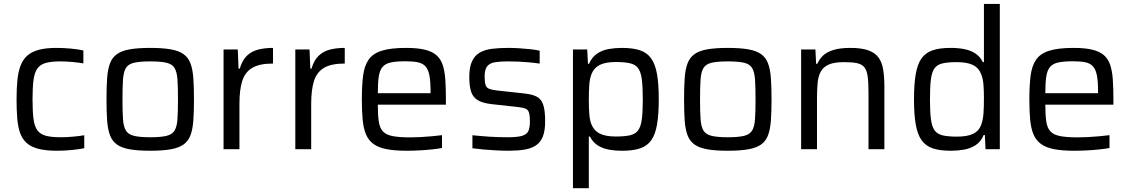

<svg xmlns="http://www.w3.org/2000/svg" viewBox="-20 -763 5779 982"><path d="M272.2 8Q214.5 8 176.6 -1.8Q138.8 -11.6 116.2 -31.9Q93.7 -52.3 82.7 -83.3Q71.7 -114.3 68.2 -157.3Q64.7 -200.3 64.7 -255.1Q64.7 -312 69.1 -355.1Q73.6 -398.2 86 -429.5Q98.5 -460.8 121.3 -480Q144 -499.2 180 -508.6Q215.9 -518 268.8 -518Q304 -518 342.4 -514.5Q380.8 -510.9 406.4 -504.8V-438.7Q382.6 -443.1 349.5 -446.1Q316.3 -449 288.9 -449Q241.9 -449 213.6 -440.9Q185.3 -432.9 170.7 -411.9Q156.2 -391 151.3 -353.1Q146.4 -315.1 146.4 -255.5Q146.4 -193.9 151.3 -155.2Q156.2 -116.5 171.5 -96.1Q186.8 -75.7 215.6 -68.3Q244.5 -61 291.3 -61Q319 -61 351.8 -63.9Q384.5 -66.8 410.9 -71.2V-5.1Q385.7 0.5 347 4.2Q308.4 8 272.2 8Z M748.4 8Q685.2 8 643.8 0.7Q602.4 -6.6 578.1 -23.9Q553.8 -41.3 542.5 -71.3Q531.2 -101.3 527.9 -146.5Q524.7 -191.7 524.7 -255.1Q524.7 -318.5 527.9 -363.6Q531.2 -408.8 542.5 -438.8Q553.8 -468.8 578.1 -486.1Q602.4 -503.5 643.8 -510.7Q685.2 -518 748.4 -518Q811.5 -518 852.9 -510.7Q894.3 -503.5 918.7 -486.1Q943 -468.8 954.2 -438.8Q965.5 -408.8 968.8 -363.6Q972.1 -318.5 972.1 -255.1Q972.1 -191.7 968.8 -146.5Q965.5 -101.3 954.2 -71.3Q943 -41.3 918.7 -23.9Q894.3 -6.6 852.9 0.7Q811.5 8 748.4 8ZM748.4 -61Q801.7 -61 831.1 -68.1Q860.5 -75.1 872.7 -95.1Q885 -115 887.6 -153.7Q890.3 -192.4 890.3 -255.1Q890.3 -317.8 887.6 -356.4Q885 -395.1 872.7 -415.2Q860.5 -435.4 831.1 -442.2Q801.7 -449 748.4 -449Q695.5 -449 665.9 -442.2Q636.3 -435.4 624 -415.2Q611.8 -395.1 609.1 -356.4Q606.4 -317.8 606.4 -255.1Q606.4 -192.4 609.1 -153.7Q611.8 -115 624 -95.1Q636.3 -75.1 665.9 -68.1Q695.5 -61 748.4 -61Z M1123.4 0V-510H1196.1L1200.1 -411.9H1206.2Q1218.8 -455 1242.9 -478Q1267.1 -501.1 1300.9 -509.5Q1334.8 -518 1376.3 -518V-438Q1307.1 -438 1269.9 -415.8Q1232.7 -393.6 1218.6 -347.9Q1204.6 -302.3 1204.6 -231.8V0Z M1490.4 0V-510H1563.1L1567.1 -411.9H1573.2Q1585.8 -455 1609.9 -478Q1634.1 -501.1 1667.9 -509.5Q1701.8 -518 1743.3 -518V-438Q1674.1 -438 1636.9 -415.8Q1599.7 -393.6 1585.6 -347.9Q1571.6 -302.3 1571.6 -231.8V0Z M2060.3 8Q1998.4 8 1956.9 -0.1Q1915.4 -8.2 1890 -26.8Q1864.7 -45.3 1851.9 -75.6Q1839.1 -105.9 1834.9 -150.1Q1830.7 -194.3 1830.7 -254Q1830.7 -325.2 1837 -375.4Q1843.4 -425.7 1864.8 -457.2Q1886.1 -488.8 1931.9 -503.4Q1977.7 -518 2056.2 -518Q2115 -518 2152.7 -508.9Q2190.3 -499.8 2212.2 -480.7Q2234.1 -461.6 2244.3 -430.5Q2254.6 -399.5 2257.6 -355.8Q2260.6 -312.1 2260.6 -254.9V-227.8H1912.4Q1912.4 -175.9 1917.1 -143Q1921.7 -110 1937.5 -92Q1953.3 -74 1986.8 -67.2Q2020.2 -60.4 2077.8 -60.4Q2102 -60.4 2130.9 -61.9Q2159.7 -63.3 2188.7 -66.1Q2217.6 -68.8 2240.6 -71.7V-6.1Q2220 -2.1 2189.4 1.2Q2158.8 4.5 2125.3 6.2Q2091.7 8 2060.3 8ZM2182.1 -269.1V-296Q2182.1 -347.5 2176 -378.2Q2169.9 -408.8 2155.4 -424.3Q2140.9 -439.8 2115.9 -444.7Q2091 -449.6 2053.7 -449.6Q2006.3 -449.6 1978.2 -443.4Q1950.2 -437.3 1936 -419.9Q1921.8 -402.5 1917.1 -370.6Q1912.4 -338.6 1912.4 -286.4H2201Z M2580.6 8Q2552.5 8 2519.1 6.2Q2485.7 4.5 2453.8 1.7Q2421.8 -1.1 2396.2 -4.6V-71.3Q2419.8 -69 2442.2 -67Q2464.5 -65 2486.8 -63.7Q2509 -62.5 2530.9 -61.7Q2552.9 -61 2576.2 -61Q2627.6 -61 2651.6 -68.7Q2675.5 -76.4 2682.9 -94.2Q2690.2 -111.9 2690.2 -140.6Q2690.2 -174.1 2684.9 -188.9Q2679.5 -203.7 2665.7 -208.3Q2651.9 -213 2625.2 -216L2492.9 -230.5Q2446.2 -236.1 2421.9 -251.6Q2397.7 -267.1 2388.9 -296.1Q2380.2 -325.1 2380.2 -368.7Q2380.2 -419.2 2394.1 -449.2Q2407.9 -479.3 2434 -494.1Q2460.1 -508.9 2497.2 -513.5Q2534.3 -518 2579.7 -518Q2606 -518 2635.2 -516.2Q2664.4 -514.5 2692.1 -511.4Q2719.7 -508.4 2740.2 -503.8V-437.7Q2714.4 -441.6 2687.6 -444Q2660.7 -446.5 2633.4 -447.8Q2606.1 -449 2578.5 -449Q2539.7 -449 2512.8 -444.9Q2486 -440.8 2472.3 -424.7Q2458.7 -408.7 2458.7 -371.8Q2458.7 -342.7 2463.5 -328.4Q2468.3 -314 2482 -308.7Q2495.7 -303.3 2521.4 -300.3L2659 -285.2Q2699.5 -281.2 2723.2 -269.7Q2747 -258.1 2757.6 -229.3Q2768.2 -200.4 2768.2 -142.2Q2768.2 -94.4 2756.5 -64.8Q2744.9 -35.1 2721 -19.3Q2697.1 -3.5 2662 2.3Q2627 8 2580.6 8Z M2910.4 199.5V-510H2983.5L2987.1 -436.8H2992.7Q3007.8 -471.3 3034.1 -488.9Q3060.4 -506.5 3093.4 -512.3Q3126.3 -518 3160.8 -518Q3216.2 -518 3252.7 -506Q3289.2 -493.9 3310.2 -464.6Q3331.2 -435.3 3340.3 -384.3Q3349.3 -333.4 3349.3 -255.5Q3349.3 -177.7 3340.5 -126.5Q3331.7 -75.3 3311 -45.9Q3290.3 -16.6 3254.3 -4.3Q3218.3 8 3163 8Q3122.2 8 3090 1.4Q3057.8 -5.3 3034.6 -21.1Q3011.4 -36.9 2997.2 -64.8H2991.6V199.5ZM3129.1 -64.8Q3174.7 -64.8 3202.4 -71.1Q3230 -77.5 3243.9 -96.6Q3257.9 -115.8 3262.7 -153.6Q3267.6 -191.5 3267.6 -255Q3267.6 -318.5 3262.7 -356.6Q3257.9 -394.7 3243.9 -413.9Q3230 -433 3202.4 -439.4Q3174.7 -445.8 3129.1 -445.8Q3078.3 -445.8 3048.4 -431.4Q3018.5 -417 3006.1 -386.1Q2996.1 -361.6 2993.9 -328.9Q2991.6 -296.2 2991.6 -255Q2991.6 -212.8 2993.9 -181.4Q2996.1 -150 3004.2 -128.6Q3018 -94.3 3047.9 -79.6Q3077.9 -64.8 3129.1 -64.8Z M3702.4 8Q3639.2 8 3597.8 0.7Q3556.4 -6.6 3532.1 -23.9Q3507.8 -41.3 3496.5 -71.3Q3485.2 -101.3 3481.9 -146.5Q3478.7 -191.7 3478.7 -255.1Q3478.7 -318.5 3481.9 -363.6Q3485.2 -408.8 3496.5 -438.8Q3507.8 -468.8 3532.1 -486.1Q3556.4 -503.5 3597.8 -510.7Q3639.2 -518 3702.4 -518Q3765.5 -518 3806.9 -510.7Q3848.3 -503.5 3872.7 -486.1Q3897 -468.8 3908.2 -438.8Q3919.5 -408.8 3922.8 -363.6Q3926.1 -318.5 3926.1 -255.1Q3926.1 -191.7 3922.8 -146.5Q3919.5 -101.3 3908.2 -71.3Q3897 -41.3 3872.7 -23.9Q3848.3 -6.6 3806.9 0.7Q3765.5 8 3702.4 8ZM3702.4 -61Q3755.7 -61 3785.1 -68.1Q3814.5 -75.1 3826.7 -95.1Q3839 -115 3841.6 -153.7Q3844.3 -192.4 3844.3 -255.1Q3844.3 -317.8 3841.6 -356.4Q3839 -395.1 3826.7 -415.2Q3814.5 -435.4 3785.1 -442.2Q3755.7 -449 3702.4 -449Q3649.5 -449 3619.9 -442.2Q3590.3 -435.4 3578 -415.2Q3565.8 -395.1 3563.1 -356.4Q3560.4 -317.8 3560.4 -255.1Q3560.4 -192.4 3563.1 -153.7Q3565.8 -115 3578 -95.1Q3590.3 -75.1 3619.9 -68.1Q3649.5 -61 3702.4 -61Z M4077.4 0V-510H4150.5L4154.1 -436.8H4160.2Q4171 -461.3 4190.3 -479.4Q4209.7 -497.4 4243.4 -507.7Q4277.1 -518 4329.2 -518Q4385.8 -518 4420.1 -505.9Q4454.4 -493.8 4472.6 -469.7Q4490.7 -445.7 4496.9 -408.2Q4503.2 -370.7 4503.2 -319.5V0H4422V-290.5Q4422 -342.7 4417.6 -373.5Q4413.2 -404.3 4400 -419.9Q4386.8 -435.4 4361.9 -440.3Q4336.9 -445.2 4296.1 -445.2Q4247 -445.2 4218.8 -432.9Q4190.7 -420.5 4177.9 -396.8Q4165.1 -373.1 4161.9 -339.4Q4158.6 -305.7 4158.6 -263.5V0Z M4843.2 8Q4787.9 8 4751.4 -4Q4714.8 -16.1 4693.8 -45.4Q4672.8 -74.7 4663.8 -125.7Q4654.7 -176.6 4654.7 -254.5Q4654.7 -332.3 4663.5 -383.5Q4672.3 -434.7 4693 -464.1Q4713.8 -493.4 4749.7 -505.7Q4785.7 -518 4841 -518Q4881.9 -518 4914 -511.4Q4946.2 -504.7 4969.7 -488.9Q4993.2 -473.1 5006.8 -445.2H5012.4V-743H5093.6V0H5020.5L5017 -72.7H5011.3Q4996.8 -38.1 4970.2 -20.8Q4943.6 -3.5 4910.7 2.3Q4877.7 8 4843.2 8ZM4874.9 -64.2Q4926.2 -64.2 4956.2 -78.1Q4986.1 -92.1 4997.5 -122.3Q5007.9 -149.6 5010.1 -182.9Q5012.4 -216.2 5012.4 -261.4Q5012.4 -298.5 5010.1 -328.9Q5007.9 -359.4 4998.9 -382.1Q4986.1 -416 4956.2 -430.6Q4926.2 -445.2 4872.6 -445.2Q4828 -445.2 4800.7 -438.9Q4773.5 -432.5 4759.6 -413.4Q4745.7 -394.2 4741.1 -356.4Q4736.4 -318.5 4736.4 -255Q4736.4 -191.5 4741.3 -153.4Q4746.1 -115.3 4760.1 -96.1Q4774 -77 4801.7 -70.6Q4829.3 -64.2 4874.9 -64.2Z M5474.3 8Q5412.4 8 5370.9 -0.1Q5329.4 -8.2 5304 -26.8Q5278.7 -45.3 5265.9 -75.6Q5253.1 -105.9 5248.9 -150.1Q5244.7 -194.3 5244.7 -254Q5244.7 -325.2 5251 -375.4Q5257.4 -425.7 5278.8 -457.2Q5300.1 -488.8 5345.9 -503.4Q5391.7 -518 5470.2 -518Q5529 -518 5566.7 -508.9Q5604.3 -499.8 5626.2 -480.7Q5648.1 -461.6 5658.3 -430.5Q5668.6 -399.5 5671.6 -355.8Q5674.6 -312.1 5674.6 -254.9V-227.8H5326.4Q5326.4 -175.9 5331.1 -143Q5335.7 -110 5351.5 -92Q5367.3 -74 5400.8 -67.2Q5434.2 -60.4 5491.8 -60.4Q5516 -60.4 5544.9 -61.9Q5573.7 -63.3 5602.7 -66.1Q5631.6 -68.8 5654.6 -71.7V-6.1Q5634 -2.1 5603.4 1.2Q5572.8 4.5 5539.3 6.2Q5505.7 8 5474.3 8ZM5596.1 -269.1V-296Q5596.1 -347.5 5590 -378.2Q5583.9 -408.8 5569.4 -424.3Q5554.9 -439.8 5529.9 -444.7Q5505 -449.6 5467.7 -449.6Q5420.3 -449.6 5392.2 -443.4Q5364.2 -437.3 5350 -419.9Q5335.8 -402.5 5331.1 -370.6Q5326.4 -338.6 5326.4 -286.4H5615Z"/></svg>

Font: Saira Thin
Style: Regular
Weight: 100
Designer: Hector Gatti with collaboration of the Omnibus-Type team
Foundry: Omnibus-Type
Version: Version 1.101